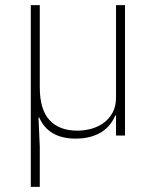

<svg xmlns="http://www.w3.org/2000/svg" viewBox="-20 -528 608 748"><path d="M100 200V-508H135V-188Q135 -101 173 -60Q211 -19 281 -19Q311 -19 338 -27Q365 -35 386 -51Q407 -67 419.5 -91Q432 -115 432 -148V-508H467V0H432V-78H429Q422 -61 409.5 -44.5Q397 -28 378.5 -15.5Q360 -3 334 4.5Q308 12 275 12Q169 12 133 -70H130L135 44V200Z"/></svg>

Font: IBM Plex Sans Hebrew ExtraLight
Style: Regular
Weight: 200
Designer: Mike Abbink, Paul van der Laan, Pieter van Rosmalen, Yanek Iontef
Foundry: Bold Monday
Version: Version 1.2